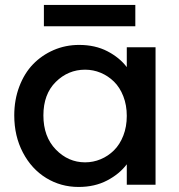

<svg xmlns="http://www.w3.org/2000/svg" viewBox="-20 -740 718 769"><path d="M37.1 -277.8Q37.1 -340.3 57.4 -393.6Q77.6 -446.8 112.5 -482.9Q147.5 -519 195.1 -539.6Q242.7 -560.1 296.9 -560.1Q361.3 -560.1 410.2 -534.7Q459 -509.3 487.8 -471.2V-550.8H603V0H487.8V-82Q458.5 -43 408.9 -17.1Q359.4 8.8 294.9 8.8Q223.6 8.8 165 -27.1Q106.4 -63 71.8 -128.9Q37.1 -194.8 37.1 -277.8ZM487.8 -275.9Q487.8 -318.8 473.9 -354.5Q460 -390.1 436.5 -413.1Q413.1 -436 383.3 -448.5Q353.5 -460.9 320.8 -460.9Q252.9 -460.9 203.4 -411.9Q153.8 -362.8 153.8 -277.8Q153.8 -192.4 203.6 -141.1Q253.4 -89.8 320.8 -89.8Q353.5 -89.8 383.3 -102.3Q413.1 -114.7 436.5 -137.9Q460 -161.1 473.9 -196.8Q487.8 -232.4 487.8 -275.9ZM155.8 -634.8V-720.2H522V-634.8Z"/></svg>

Font: SVN-Poppins Medium
Style: Regular
Weight: 500
Designer: Ninad Kale (Devanagari), Jonny Pinhorn (Latin)
Foundry: Indian Type Foundry
Version: Version 3.002 2017